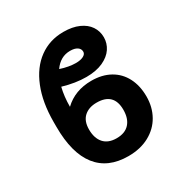

<svg xmlns="http://www.w3.org/2000/svg" viewBox="-171 -878 989 1026"><g transform="rotate(-30 323.0 -364.5)"><path d="M572.3 -218.8Q572.3 -153.3 543.2 -101.6Q514.2 -49.8 459.2 -20Q404.3 9.8 330.1 9.8Q204.1 9.8 139.2 -73.2Q74.2 -156.2 74.2 -318.4V-347.7Q74.2 -468.8 109.9 -557.1Q145.5 -645.5 210 -692.4Q274.4 -739.3 359.4 -739.3Q414.6 -739.3 453.6 -721.9Q492.7 -704.6 512.9 -674.6Q533.2 -644.5 533.2 -606.4Q533.2 -569.8 512.5 -538.6Q491.7 -507.3 449.5 -488Q407.2 -468.8 346.7 -468.8Q279.8 -468.8 203.6 -491.2Q190.4 -438 190.4 -375Q256.8 -438.5 358.4 -438.5Q424.3 -438.5 472.4 -411.6Q520.5 -384.8 546.4 -335Q572.3 -285.2 572.3 -218.8ZM217.8 -218.8Q217.8 -165 244.6 -134.8Q271.5 -104.5 323.2 -104.5Q375.5 -104.5 402.6 -134.8Q429.7 -165 429.7 -218.8Q429.7 -323.2 324.2 -323.2Q275.9 -323.2 246.8 -296.9Q217.8 -270.5 217.8 -218.8ZM335 -561.5Q364.3 -561.5 381.8 -570.6Q399.4 -579.6 399.4 -594.7Q399.4 -612.3 384 -623Q368.7 -633.8 339.8 -633.8Q279.8 -633.8 241.2 -578.6Q265.6 -570.3 290.3 -565.9Q314.9 -561.5 335 -561.5Z"/></g></svg>

Font: Pretendard
Style: Bold
Weight: 700
Designer: Base glyphs from Inter by Rasmus Andersson; Hangeul glyphs from Noto Sans CJK(Source Han Sans) by Jang Soo-young and Kan
Foundry: Kil Hyung-jin
Version: Version 1.309